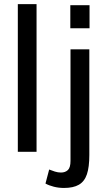

<svg xmlns="http://www.w3.org/2000/svg" viewBox="-20 -740 511 936"><path d="M66.9 0V-719.7H158.2V0ZM292 176.3Q266.1 176.3 242.2 170.2Q218.3 164.1 201.7 154.8L219.7 86.4Q232.9 91.8 247.6 96.4Q262.2 101.1 277.3 101.1Q298.3 101.1 311 88.9Q323.7 76.7 323.7 44.4V-499.5H415.5V15.6Q415.5 74.7 403.6 109.9Q391.6 145 364.5 160.6Q337.4 176.3 292 176.3ZM322.8 -602.1V-714.8H416.5V-602.1Z"/></svg>

Font: Pontano Sans Medium
Style: Regular
Weight: 500
Designer: Vernon Adams
Foundry: Vernon Adams
Version: Version 2.001